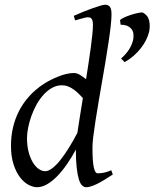

<svg xmlns="http://www.w3.org/2000/svg" viewBox="-20 -762 645 802"><path d="M303.2 -207Q307.6 -236.3 313.5 -273.7Q319.3 -311 326.2 -352.5Q317.9 -361.3 308.3 -370.8Q298.8 -380.4 287.8 -388.2Q276.9 -396 264.6 -400.9Q252.4 -405.8 238.8 -405.8Q216.3 -405.8 197 -394.8Q177.7 -383.8 161.4 -365.7Q145 -347.7 132.3 -324.5Q119.6 -301.3 110.8 -276.6Q102.1 -252 97.4 -228Q92.8 -204.1 92.8 -185.1Q92.8 -153.3 99.4 -127.9Q106 -102.5 116.7 -84.5Q127.4 -66.4 141.1 -56.6Q154.8 -46.9 168.9 -46.9Q182.1 -46.9 198.2 -59.1Q214.4 -71.3 231.7 -93Q249 -114.7 267.3 -144Q285.6 -173.3 303.2 -207ZM451.2 -33.2Q409.7 -5.4 383.1 7.3Q356.4 20 339.8 20Q330.6 20 322.8 12.5Q314.9 4.9 309.3 -13.4Q303.7 -31.7 300.3 -62Q296.9 -92.3 296.9 -137.2Q280.3 -106.4 261 -78.1Q241.7 -49.8 220.7 -27.8Q199.7 -5.9 177.7 7.1Q155.8 20 134.8 20Q118.2 20 99.1 10Q80.1 0 63.7 -21.2Q47.4 -42.5 36.6 -75.4Q25.9 -108.4 25.9 -153.8Q25.9 -192.4 34.2 -228.8Q42.5 -265.1 59.3 -298.1Q76.2 -331.1 101.8 -359.6Q127.4 -388.2 162.1 -411.1Q175.8 -419.9 191.7 -428Q207.5 -436 224.1 -442.6Q240.7 -449.2 257.3 -453.1Q273.9 -457 289.1 -457Q301.3 -457 314 -449.2Q326.7 -441.4 339.4 -431.2Q345.2 -466.8 350.3 -501Q355.5 -535.2 359.4 -564.7Q363.3 -594.2 365.7 -618.2Q368.2 -642.1 368.2 -657.2Q368.2 -668.5 366.5 -675Q364.7 -681.6 361.6 -684.8Q358.4 -688 354.5 -689Q350.6 -689.9 346.2 -689.9Q341.8 -689.9 333.3 -687.7Q324.7 -685.5 315.9 -683.1Q305.7 -680.2 293.9 -676.8L288.1 -695.8Q308.6 -705.1 329.3 -713.4Q350.1 -721.7 367.9 -728Q385.7 -734.4 399.4 -738.3Q413.1 -742.2 418.9 -742.2Q432.6 -742.2 439.2 -733.4Q445.8 -724.6 445.8 -702.1Q445.8 -683.1 442.4 -652.8Q439 -622.6 433.3 -585Q427.7 -547.4 420.7 -504.9Q413.6 -462.4 406 -419.2Q398.4 -376 391.4 -334Q384.3 -292 378.7 -255.9Q373 -219.7 369.6 -191.2Q366.2 -162.6 366.2 -146Q366.2 -89.4 371.6 -63.7Q377 -38.1 388.2 -38.1Q400.9 -38.1 414.3 -40.8Q427.7 -43.5 444.8 -50.8ZM603 -629.9Q599.1 -613.8 590.6 -595.9Q582 -578.1 568.8 -561.3Q555.7 -544.4 538.6 -529.3Q521.5 -514.2 500.5 -502.4L485.8 -517.6Q526.9 -553.7 536.1 -595.7Q538.6 -608.4 537.4 -619.9Q536.1 -631.3 529.8 -639.9Q523.4 -648.4 512.2 -653.6Q501 -658.7 483.9 -658.7L481.4 -678.2Q485.8 -683.1 498.5 -689Q511.2 -694.8 526.1 -699.7Q541 -704.6 554.9 -707.5Q568.8 -710.4 575.7 -710Q597.7 -698.7 602.8 -676.5Q607.9 -654.3 603 -629.9Z"/></svg>

Font: Gentium Plus Eur
Style: Italic
Weight: 400
Italic angle: -8°
Designer: J. Victor Gaultney, Annie Olsen, Iska Routamaa, Becca Hirsbrunner
Foundry: SIL International
Version: Version 5.000